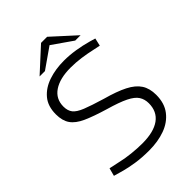

<svg xmlns="http://www.w3.org/2000/svg" viewBox="-252 -991 1116 1116"><g transform="rotate(-45 305.5 -433.5)"><path d="M300 10Q240 10 192 2.5Q144 -5 111 -14L51 -31L64 -80L125 -67Q165 -57 213.5 -52Q262 -47 301 -47Q395 -47 444 -82.5Q493 -118 493 -186Q493 -219 477 -244Q461 -269 418.5 -290Q376 -311 296 -334Q212 -359 161 -382Q110 -405 87.5 -437.5Q65 -470 65 -522Q65 -589 99.5 -630Q134 -671 191.5 -690.5Q249 -710 319 -710Q364 -710 411.5 -702.5Q459 -695 505 -682L539 -672L528 -624L490 -632Q446 -642 403 -648Q360 -654 318 -654Q229 -654 178.5 -620Q128 -586 128 -523Q128 -489 144.5 -468Q161 -447 203.5 -430Q246 -413 326 -389Q410 -366 461 -340Q512 -314 535 -278.5Q558 -243 558 -190Q558 -121 523.5 -76.5Q489 -32 431 -11Q373 10 300 10ZM154 -745 298 -877H348L334 -840L198 -745ZM448 -746 313 -840 298 -877H348L492 -746Z"/></g></svg>

Font: REM ExtraLight
Style: Regular
Weight: 250
Designer: Octavio Pardo
Foundry: Ashler Design
Version: Version 1.005;gftools[0.9.28]